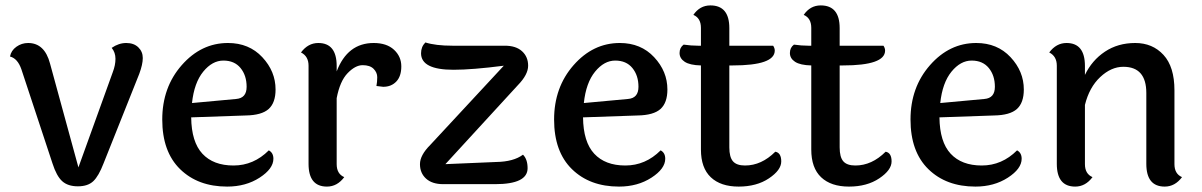

<svg xmlns="http://www.w3.org/2000/svg" viewBox="-20 -681 4446 710"><path d="M397 -414Q407 -440 407 -463.5Q407 -487 393 -504Q419 -522 447 -522Q475 -522 491.5 -506Q508 -490 508 -466.5Q508 -443 495 -408L363 -77Q345 -30 325 -11Q305 8 268 8Q231 8 210 -11Q189 -30 174 -77L59 -425Q45 -465 17 -472Q21 -494 40.5 -508Q60 -522 84 -522Q145 -522 165 -446L270 -62Z M853 -315Q892 -318 892 -360Q892 -402 869.5 -429.5Q847 -457 806 -457Q765 -457 731.5 -416Q698 -375 690 -300ZM974 -125Q991 -116 991 -94Q991 -57 940 -24Q889 9 820 9Q712 9 646 -55.5Q580 -120 580 -239Q580 -358 652 -440Q724 -522 823 -522Q901 -522 950 -469.5Q999 -417 999 -350Q999 -301 973.5 -278Q948 -255 889 -254L687 -247Q688 -156 728.5 -112.5Q769 -69 843.5 -69Q918 -69 974 -125Z M1225 -437V-417Q1265 -522 1362 -522Q1410 -522 1437 -497Q1464 -472 1464 -435.5Q1464 -399 1445.5 -379.5Q1427 -360 1397 -360Q1396 -360 1372 -363Q1375 -378 1375 -395.5Q1375 -413 1361.5 -426.5Q1348 -440 1321 -440Q1294 -440 1265.5 -410.5Q1237 -381 1225 -318V-74Q1225 -38 1253 -26Q1227 9 1189 9Q1121 9 1121 -75V-438Q1121 -473 1093 -487Q1119 -522 1157 -522Q1225 -522 1225 -437Z M1931 -59Q1931 0 1811 0H1619Q1578 0 1555.5 -20.5Q1533 -41 1533 -74Q1533 -107 1571 -145L1843 -438Q1726 -423 1657 -423Q1537 -423 1537 -484Q1537 -508 1553 -524Q1591 -512 1653 -512H1847Q1888 -512 1910.5 -491.5Q1933 -471 1933 -438Q1933 -405 1895 -366L1627 -74L1815 -82Q1879 -83 1914 -109Q1931 -92 1931 -59Z M2302 -315Q2341 -318 2341 -360Q2341 -402 2318.5 -429.5Q2296 -457 2255 -457Q2214 -457 2180.5 -416Q2147 -375 2139 -300ZM2423 -125Q2440 -116 2440 -94Q2440 -57 2389 -24Q2338 9 2269 9Q2161 9 2095 -55.5Q2029 -120 2029 -239Q2029 -358 2101 -440Q2173 -522 2272 -522Q2350 -522 2399 -469.5Q2448 -417 2448 -350Q2448 -301 2422.5 -278Q2397 -255 2338 -254L2136 -247Q2137 -156 2177.5 -112.5Q2218 -69 2292.5 -69Q2367 -69 2423 -125Z M2677 -439V-136Q2677 -100 2690.5 -84.5Q2704 -69 2735 -69Q2796 -69 2847 -120Q2869 -116 2869 -84Q2869 -52 2823.5 -21.5Q2778 9 2711.5 9Q2645 9 2608.5 -25.5Q2572 -60 2572 -128V-439Q2531 -440 2512 -452.5Q2493 -465 2493 -485Q2493 -505 2508 -516Q2536 -512 2561 -512H2572V-578Q2572 -614 2544 -626Q2568 -661 2607 -661Q2677 -661 2677 -577V-512H2839Q2845 -503 2845 -494Q2845 -439 2689 -439Z M3085 -439V-136Q3085 -100 3098.5 -84.5Q3112 -69 3143 -69Q3204 -69 3255 -120Q3277 -116 3277 -84Q3277 -52 3231.5 -21.5Q3186 9 3119.5 9Q3053 9 3016.5 -25.5Q2980 -60 2980 -128V-439Q2939 -440 2920 -452.5Q2901 -465 2901 -485Q2901 -505 2916 -516Q2944 -512 2969 -512H2980V-578Q2980 -614 2952 -626Q2976 -661 3015 -661Q3085 -661 3085 -577V-512H3247Q3253 -503 3253 -494Q3253 -439 3097 -439Z M3620 -315Q3659 -318 3659 -360Q3659 -402 3636.5 -429.5Q3614 -457 3573 -457Q3532 -457 3498.5 -416Q3465 -375 3457 -300ZM3741 -125Q3758 -116 3758 -94Q3758 -57 3707 -24Q3656 9 3587 9Q3479 9 3413 -55.5Q3347 -120 3347 -239Q3347 -358 3419 -440Q3491 -522 3590 -522Q3668 -522 3717 -469.5Q3766 -417 3766 -350Q3766 -301 3740.5 -278Q3715 -255 3656 -254L3454 -247Q3455 -156 3495.5 -112.5Q3536 -69 3610.5 -69Q3685 -69 3741 -125Z M4323 -347V-74Q4323 -38 4351 -26Q4325 9 4287 9Q4219 9 4219 -75V-337Q4219 -434 4134 -434Q4089 -434 4048.5 -396Q4008 -358 3992 -293V-74Q3992 -38 4020 -26Q3994 9 3956 9Q3888 9 3888 -75V-438Q3888 -473 3860 -487Q3886 -522 3924 -522Q3992 -522 3992 -437V-404Q4018 -458 4066 -490Q4114 -522 4178 -522Q4242 -522 4282.5 -478Q4323 -434 4323 -347Z"/></svg>

Font: Laila Medium
Style: Regular
Weight: 500
Designer: Hitesh Malaviya
Foundry: Indian Type Foundry
Version: Version 1.302;PS 1.0;hotconv 1.0.78;makeotf.lib2.5.61930; tt